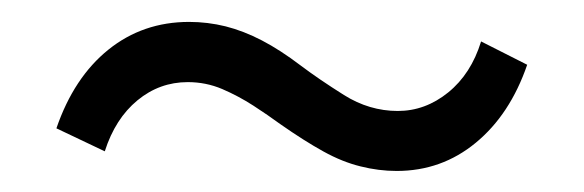

<svg xmlns="http://www.w3.org/2000/svg" viewBox="-20 -376 538 177"><path d="M345.7 -218.4Q329.1 -218.4 312.4 -222.6Q295.6 -226.7 278.1 -236.4Q260.5 -246.1 238.2 -261.7Q227.3 -269.7 213.6 -278.6Q199.8 -287.5 184.9 -293.9Q169.9 -300.3 153.1 -300.3Q127.1 -300.3 106.7 -283.5Q86.2 -266.6 76.6 -236.5L32 -257.7Q48.1 -304.6 79.9 -330.2Q111.7 -355.8 154.3 -355.8Q171.4 -355.8 188 -351.7Q204.6 -347.5 221.5 -338.7Q238.4 -329.9 257.2 -315.6Q273.6 -303.2 297.1 -288.4Q320.5 -273.7 346.7 -273.7Q372.1 -273.7 393.2 -290.8Q414.3 -307.9 423.5 -337.8L466 -316.3Q450.2 -270.4 418.6 -244.4Q387.1 -218.4 345.7 -218.4Z"/></svg>

Font: Nunito Sans 12pt ExtraLight Condensed
Style: Regular
Weight: 200
Width: 3
Version: Version 3.101;gftools[0.9.27]